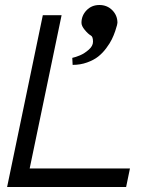

<svg xmlns="http://www.w3.org/2000/svg" viewBox="-20 -744 640 764"><path d="M481.9 0H8.3L150.4 -683.6H225.1L98.1 -73.7H497.1ZM341.8 -602.5Q330.6 -608.9 317.4 -624.8Q304.2 -640.6 304.2 -653.3Q304.2 -682.1 324.5 -703.1Q344.7 -724.1 375.5 -724.1Q406.2 -724.1 426.8 -703.4Q447.3 -682.6 447.3 -653.3Q446.8 -649.9 445.6 -643.8Q444.3 -637.7 438.5 -620.4Q432.6 -603 424.8 -587.2Q417 -571.3 402.6 -552Q388.2 -532.7 370.6 -518.8Q353 -504.9 326.4 -495.4Q299.8 -485.8 269 -485.8L267.6 -513.7Q281.2 -516.6 298.6 -523.9Q315.9 -531.2 333 -546.1Q350.1 -561 350.1 -578.1Q350.1 -598.1 341.8 -602.5Z"/></svg>

Font: Anka/Coder
Style: Italic
Weight: 400
Italic angle: -12°
Monospace: yes
Version: Version 001.100